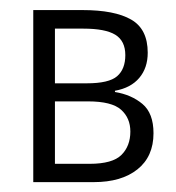

<svg xmlns="http://www.w3.org/2000/svg" viewBox="-20 -369 357 389"><path d="M147 -348.6Q212.4 -348.6 245.8 -329.3Q279.3 -310.1 279.3 -262.2Q279.3 -231.4 262.2 -211.2Q245.1 -190.9 212.9 -185.1V-182.6Q246.1 -177.2 268.6 -158.4Q291 -139.6 291 -99.1Q291 -51.8 258.5 -25.9Q226.1 0 169.9 0H47.4V-348.6ZM155.8 -200.2Q200.7 -200.2 217.3 -214.6Q233.9 -229 233.9 -257.3Q233.9 -286.1 213.6 -298.6Q193.4 -311 148.9 -311H91.3V-200.2ZM91.3 -163.6V-37.1H161.6Q208 -37.1 226.1 -55.2Q244.1 -73.2 244.1 -102.5Q244.1 -129.9 225.3 -146.7Q206.5 -163.6 158.2 -163.6Z"/></svg>

Font: NotoSansOldHungarianUI
Style: Regular
Weight: 400
Designer: Monotype Design Team
Foundry: Monotype Imaging Inc.
Version: Version 1001.000; ttfautohint (v1.8.4.7-5d5b)